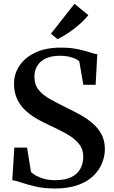

<svg xmlns="http://www.w3.org/2000/svg" viewBox="-20 -1010 617 1040"><path d="M277 11Q218.5 11 172.5 0.2Q126.5 -10.5 94.5 -21.5Q62.5 -32.5 46.5 -34L57.5 -210.5H126.5L148 -78Q160 -67 178.2 -57Q196.5 -47 221.8 -40.5Q247 -34 278 -34Q332 -34 365.8 -50.5Q399.5 -67 415.2 -95.8Q431 -124.5 431 -161Q431 -202 407.2 -231.2Q383.5 -260.5 343 -283.5Q302.5 -306.5 252 -329.5Q221.5 -343.5 187.5 -362Q153.5 -380.5 123.5 -406.5Q93.5 -432.5 74.8 -469.2Q56 -506 56 -557Q56 -610 85.5 -654.2Q115 -698.5 171.5 -725.2Q228 -752 308.5 -752Q348 -752.5 380.2 -747.2Q412.5 -742 437.2 -735.2Q462 -728.5 479.5 -722.8Q497 -717 507 -716L498 -550.5H431.5L409.5 -677.5Q404 -683.5 389.8 -690.8Q375.5 -698 354 -703Q332.5 -708 305 -708Q259.5 -708 228.8 -693.8Q198 -679.5 182.2 -654Q166.5 -628.5 166.5 -594.5Q166.5 -551 189.5 -522.8Q212.5 -494.5 252 -472.5Q291.5 -450.5 340.5 -426.5Q374.5 -410 410.8 -390.5Q447 -371 478.2 -345Q509.5 -319 528.8 -284.2Q548 -249.5 548 -202.5Q548 -164.5 533 -126.8Q518 -89 486 -57.8Q454 -26.5 402.2 -7.8Q350.5 11 277 11ZM291 -798.5 256 -827.5 383.5 -989.5 458.5 -928Q445 -910.5 425.2 -891.8Q405.5 -873 382.5 -855.2Q359.5 -837.5 336.2 -822.8Q313 -808 292 -798.5Z"/></svg>

Font: Merriweather 72pt SemiBold
Style: Regular
Weight: 600
Version: Version 2.100